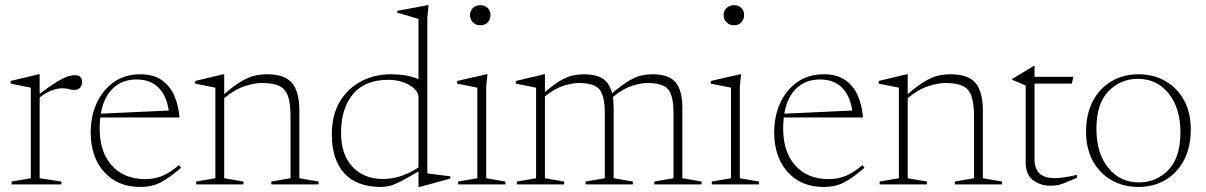

<svg xmlns="http://www.w3.org/2000/svg" viewBox="-20 -730 4774 760"><path d="M276 -432.5Q305 -432.5 305 -405Q305 -391.5 296.8 -382.8Q288.5 -374 274 -374Q262 -374 252.2 -377.2Q242.5 -380.5 224 -380.5Q208 -380.5 185.2 -372.2Q162.5 -364 137 -344.5V-24.5L223 -11.5V0H26V-11.5L102 -24.5V-383L22 -399V-409.5L133 -436H137V-358.5Q180.5 -391.5 207 -407.2Q233.5 -423 249.2 -427.8Q265 -432.5 276 -432.5Z M535 -436Q587.5 -436 620.5 -412.8Q653.5 -389.5 670.2 -350.8Q687 -312 690.5 -265H377Q374.5 -244 374.5 -221Q374.5 -128 423 -74.5Q471.5 -21 554.5 -21Q589.5 -21 620 -32.8Q650.5 -44.5 688.5 -76.5L696.5 -66Q651 -26.5 616.2 -8.2Q581.5 10 535 10Q445.5 10 392.2 -49.2Q339 -108.5 339 -206.5Q339 -269.5 362.8 -321.8Q386.5 -374 430.5 -405Q474.5 -436 535 -436ZM520.5 -415.5Q464.5 -415.5 427.5 -380.8Q390.5 -346 379 -280L648 -292.5Q639.5 -351.5 607 -383.5Q574.5 -415.5 520.5 -415.5Z M1054 -11.5 1130 -24.5V-269.5Q1130 -321 1119.8 -349.8Q1109.5 -378.5 1084.8 -390Q1060 -401.5 1016 -401.5Q988.5 -401.5 949.5 -389.2Q910.5 -377 867.5 -341.5V-24.5L943.5 -11.5V0H756.5V-11.5L832.5 -24.5V-383L752.5 -399V-409.5L863.5 -436H867.5V-357.5Q908 -392.5 937.2 -409.2Q966.5 -426 990 -431Q1013.5 -436 1037 -436Q1107 -436 1136 -401.5Q1165 -367 1165 -290.5V-24.5L1241 -11.5V0H1054Z M1762.5 -23 1641 10H1636.5V-51.5Q1591.5 -25 1566 -12Q1540.5 1 1523.2 5.5Q1506 10 1487.5 10Q1392.5 10 1343 -44.2Q1293.5 -98.5 1293.5 -198Q1293.5 -274.5 1325 -327.5Q1356.5 -380.5 1409.8 -408.2Q1463 -436 1528 -436Q1558 -436 1583 -432Q1608 -428 1636.5 -417V-655L1552.5 -680V-687L1672.5 -709.5H1676.5L1671.5 -660V-43.5L1762.5 -32ZM1636.5 -344.5Q1636.5 -371.5 1601 -392.8Q1565.5 -414 1516.5 -414Q1424.5 -414 1377.2 -357.5Q1330 -301 1330 -204Q1330 -118 1375.2 -69.8Q1420.5 -21.5 1496.5 -21.5Q1529 -21.5 1563.8 -32Q1598.5 -42.5 1636.5 -67.5Z M1881 -630Q1863 -630 1851.8 -641.8Q1840.5 -653.5 1840.5 -670.5Q1840.5 -687 1851.8 -698.2Q1863 -709.5 1881 -709.5Q1900 -709.5 1910.8 -698.2Q1921.5 -687 1921.5 -670.5Q1921.5 -653.5 1910.8 -641.8Q1900 -630 1881 -630ZM1909.5 -436 1904.5 -388.5V-24.5L1980.5 -11.5V0H1793.5V-11.5L1869.5 -24.5V-383Q1861.5 -384.5 1837 -389.5Q1812.5 -394.5 1789.5 -399V-409.5L1905.5 -436Z M2409 -302V-24.5L2485 -11.5V0H2298V-11.5L2374 -24.5V-282Q2374 -352 2352.2 -376.8Q2330.5 -401.5 2270.5 -401.5Q2246 -401.5 2211.2 -390.8Q2176.5 -380 2137 -348.5V-24.5L2213 -11.5V0H2026V-11.5L2102 -24.5V-383L2022 -399V-409.5L2133 -436H2137V-365.5Q2173.5 -397 2200 -412Q2226.5 -427 2248 -431.5Q2269.5 -436 2291 -436Q2340 -436 2366.8 -418Q2393.5 -400 2403 -360.5Q2442 -394 2469.5 -410.2Q2497 -426.5 2519 -431.2Q2541 -436 2563 -436Q2627.5 -436 2654.2 -404.2Q2681 -372.5 2681 -302V-24.5L2757 -11.5V0H2570V-11.5L2646 -24.5V-282Q2646 -352 2624.2 -376.8Q2602.5 -401.5 2542.5 -401.5Q2517.5 -401.5 2481.8 -390.2Q2446 -379 2406 -346Q2409 -326.5 2409 -302Z M2885 -630Q2867 -630 2855.8 -641.8Q2844.5 -653.5 2844.5 -670.5Q2844.5 -687 2855.8 -698.2Q2867 -709.5 2885 -709.5Q2904 -709.5 2914.8 -698.2Q2925.5 -687 2925.5 -670.5Q2925.5 -653.5 2914.8 -641.8Q2904 -630 2885 -630ZM2913.5 -436 2908.5 -388.5V-24.5L2984.5 -11.5V0H2797.5V-11.5L2873.5 -24.5V-383Q2865.5 -384.5 2841 -389.5Q2816.5 -394.5 2793.5 -399V-409.5L2909.5 -436Z M3240.5 -436Q3293 -436 3326 -412.8Q3359 -389.5 3375.8 -350.8Q3392.5 -312 3396 -265H3082.5Q3080 -244 3080 -221Q3080 -128 3128.5 -74.5Q3177 -21 3260 -21Q3295 -21 3325.5 -32.8Q3356 -44.5 3394 -76.5L3402 -66Q3356.5 -26.5 3321.8 -8.2Q3287 10 3240.5 10Q3151 10 3097.8 -49.2Q3044.5 -108.5 3044.5 -206.5Q3044.5 -269.5 3068.2 -321.8Q3092 -374 3136 -405Q3180 -436 3240.5 -436ZM3226 -415.5Q3170 -415.5 3133 -380.8Q3096 -346 3084.5 -280L3353.5 -292.5Q3345 -351.5 3312.5 -383.5Q3280 -415.5 3226 -415.5Z M3759.5 -11.5 3835.5 -24.5V-269.5Q3835.5 -321 3825.2 -349.8Q3815 -378.5 3790.2 -390Q3765.5 -401.5 3721.5 -401.5Q3694 -401.5 3655 -389.2Q3616 -377 3573 -341.5V-24.5L3649 -11.5V0H3462V-11.5L3538 -24.5V-383L3458 -399V-409.5L3569 -436H3573V-357.5Q3613.5 -392.5 3642.8 -409.2Q3672 -426 3695.5 -431Q3719 -436 3742.5 -436Q3812.5 -436 3841.5 -401.5Q3870.5 -367 3870.5 -290.5V-24.5L3946.5 -11.5V0H3759.5Z M4075 -100Q4075 -63 4094 -44Q4113 -25 4155.5 -25Q4189 -25 4243.5 -38V-26.5Q4210.5 -12 4192.8 -5.2Q4175 1.5 4163.2 3.2Q4151.5 5 4136 5Q4098.5 5 4069.2 -16.8Q4040 -38.5 4040 -87V-391.5L3987 -414V-418Q4007.5 -430 4030.5 -443.8Q4053.5 -457.5 4070.5 -468.5H4075V-426H4229L4222.5 -399H4075Z M4486 10Q4427 10 4380 -16.8Q4333 -43.5 4306 -92.8Q4279 -142 4279 -208.5Q4279 -278.5 4305.8 -329.5Q4332.5 -380.5 4379.5 -408.2Q4426.5 -436 4486.5 -436Q4546 -436 4592.8 -409.2Q4639.5 -382.5 4666.5 -333.5Q4693.5 -284.5 4693.5 -217.5Q4693.5 -147.5 4666.8 -96.5Q4640 -45.5 4593.2 -17.8Q4546.5 10 4486 10ZM4488.5 -8Q4557 -8 4604.8 -57.2Q4652.5 -106.5 4652.5 -206Q4652.5 -302 4606 -360Q4559.5 -418 4484 -418Q4415.5 -418 4367.8 -369Q4320 -320 4320 -220Q4320 -124 4366.5 -66Q4413 -8 4488.5 -8Z"/></svg>

Font: Newsreader 16pt ExtraLight
Style: Regular
Weight: 275
Designer: Hugues Gentile
Foundry: Production Type
Version: Version 1.003; ttfautohint (v1.8.3)